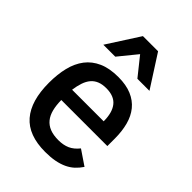

<svg xmlns="http://www.w3.org/2000/svg" viewBox="-225 -872 993 993"><g transform="rotate(45 271.5 -375.5)"><path d="M159.2 -233.9Q159.7 -195.3 167.2 -165.8Q174.8 -136.2 190.9 -116.5Q207 -96.7 232.7 -86.4Q258.3 -76.2 295.9 -76.2Q331.1 -76.2 358.2 -88.1Q385.3 -100.1 408.2 -128.9L488.8 -74.2Q474.1 -52.2 456.1 -35.6Q438 -19 414.1 -7.8Q390.1 3.4 359.6 9.3Q329.1 15.1 290 15.1Q167.5 15.1 109.1 -52.5Q50.8 -120.1 50.8 -252Q50.8 -314 63.2 -364.5Q75.7 -415 103.3 -451.2Q130.9 -487.3 175.3 -507.1Q219.7 -526.9 284.2 -526.9Q341.3 -526.9 381.6 -509.8Q421.9 -492.7 447.3 -461.4Q472.7 -430.2 484.4 -386.2Q496.1 -342.3 496.1 -289.1V-233.9ZM392.1 -311Q392.1 -375 365.2 -408.4Q338.4 -441.9 280.8 -441.9Q251.5 -441.9 230.7 -433.3Q210 -424.8 196 -408.2Q182.1 -391.6 173.8 -367.2Q165.5 -342.8 161.1 -311ZM359.9 -589.8 279.8 -689.9 198.2 -589.8H110.8L224.1 -766.1H335L448.2 -589.8Z"/></g></svg>

Font: Lorenzo Sans Medium
Style: Regular
Weight: 500
Foundry: Intel Corporation
Version: Version 1.00; ttfautohint (v1.5)